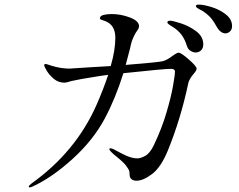

<svg xmlns="http://www.w3.org/2000/svg" viewBox="-20 -802 1040 834"><path d="M988 -689Q988 -673 978.5 -665Q969 -657 959 -657Q949 -657 939.5 -664Q930 -671 923 -683Q909 -709 895.5 -724.5Q882 -740 859 -755Q853 -758 845.5 -762Q838 -766 834.5 -769Q831 -772 831 -776Q831 -782 843 -782Q865 -782 900 -771Q935 -760 961.5 -739Q988 -718 988 -689ZM834 -504Q834 -497 825 -486Q816 -475 813 -471Q801 -454 798 -441Q765 -285 709 -148Q679 -75 640.5 -46Q602 -17 573 -17Q560 -17 551.5 -23.5Q543 -30 543 -44Q543 -57 539.5 -64Q536 -71 527 -83Q519 -95 481 -126Q473 -132 464 -141Q455 -150 455 -154Q455 -158 460 -158Q464 -158 473 -154Q475 -153 512 -133.5Q549 -114 576 -114Q591 -114 611 -125Q631 -136 648 -171Q682 -242 702.5 -311Q723 -380 731.5 -428.5Q740 -477 740 -491Q740 -503 723 -503Q693 -503 516 -484Q481 -373 435 -287Q384 -192 295 -111.5Q206 -31 124 7Q114 12 109 12Q105 12 105 9Q105 4 117 -5Q310 -143 400 -348Q429 -414 450 -477L414 -472Q319 -457 290 -450Q284 -448 275 -445.5Q266 -443 259 -443Q234 -443 214.5 -459Q195 -475 183.5 -494Q172 -513 172 -519Q172 -524 178 -524Q181 -524 188.5 -521.5Q196 -519 202 -517Q244 -504 282 -504L375 -510L461 -515Q481 -585 481 -638Q481 -693 438 -710Q432 -712 426.5 -714Q421 -716 417.5 -717.5Q414 -719 414 -722Q414 -733 429.5 -737Q445 -741 465 -741Q505 -741 544.5 -726Q584 -711 584 -688Q584 -680 576 -669Q564 -653 553 -624Q549 -612 545 -592L526 -520Q663 -531 686 -536Q704 -540 729 -559Q732 -561 741 -567Q750 -573 756 -573Q767 -573 800.5 -543.5Q834 -514 834 -504ZM863 -609Q863 -592 853 -583Q843 -574 830 -574Q820 -574 808.5 -580.5Q797 -587 792 -602Q784 -629 769.5 -649.5Q755 -670 729 -686Q727 -687 717 -693.5Q707 -700 707 -705Q707 -712 720 -712Q730 -712 766 -700.5Q802 -689 832.5 -666Q863 -643 863 -609Z"/></svg>

Font: Shippori Mincho
Style: Regular
Weight: 400
Designer: FONTDASU
Foundry: FONTDASU / Google Inc. / but / Adobe
Version: Version 3.110; ttfautohint (v1.8.3)